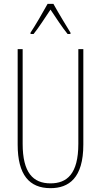

<svg xmlns="http://www.w3.org/2000/svg" viewBox="-20 -970 526 1000"><path d="M258 -950H228C204 -906 160 -831 139 -800V-793H155C182 -826 218 -883 243 -920C270 -880 304 -827 332 -793H347V-800C335 -819 284 -903 258 -950ZM414 -217V-714H388V-221C388 -63 328 -15 243 -15C152 -15 98 -71 98 -221V-714H72V-217C72 -59 133 10 243 10C338 10 414 -42 414 -217Z"/></svg>

Font: Noto Sans Tamil ExtraCondensed Thin
Style: Regular
Weight: 100
Width: 2
Designer: Jelle Bosma - Monotype Design Team
Foundry: Monotype Imaging Inc.
Version: Version 2.004